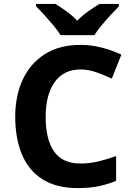

<svg xmlns="http://www.w3.org/2000/svg" viewBox="-20 -954 677 984"><path d="M393 -598Q306 -598 260 -533Q214 -468 214 -355Q214 -241 256.5 -178.5Q299 -116 393 -116Q437 -116 480.5 -126Q524 -136 575 -154V-27Q528 -8 482 1Q436 10 379 10Q269 10 197.5 -35.5Q126 -81 92 -163.5Q58 -246 58 -356Q58 -464 97 -547Q136 -630 210.5 -677Q285 -724 393 -724Q446 -724 499.5 -710.5Q553 -697 602 -674L553 -551Q513 -570 472.5 -584Q432 -598 393 -598ZM290 -774Q276 -797 253.5 -824Q231 -851 207.5 -877Q184 -903 165 -921V-934H264Q290 -918 320 -896.5Q350 -875 376 -848Q402 -875 433 -896.5Q464 -918 490 -934H589V-921Q571 -903 547 -877Q523 -851 500.5 -824Q478 -797 464 -774Z"/></svg>

Font: Noto Sans Bassa Vah
Style: Regular
Weight: 400
Designer: Monotype Design Team
Foundry: Monotype Imaging Inc.
Version: Version 2.002